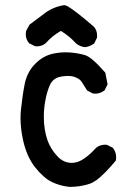

<svg xmlns="http://www.w3.org/2000/svg" viewBox="-20 -733 540 753"><path d="M60.5 -270.5Q60.5 -288.6 62.5 -305.7Q68.4 -361.3 77.1 -404.8Q86.9 -451.7 118.7 -483.4Q147.5 -512.2 183.6 -521.5Q210.9 -527.8 236.8 -527.8Q245.6 -527.8 253.9 -527.3Q287.6 -524.4 312.5 -517.1Q339.4 -509.8 393.1 -447.8L401.9 -402.3L390.1 -378.4Q379.4 -370.6 370.1 -368.2Q360.8 -365.7 355 -365.7Q349.1 -365.7 344.7 -366.2L321.8 -377.9Q310.5 -395.5 301.3 -410.6L295.9 -417.5Q288.1 -425.3 273.9 -430.7Q262.7 -435.1 246.6 -435.1Q234.4 -435.1 222.2 -433.1Q210 -431.2 201.7 -427.2Q185.1 -418.9 176.8 -401.9Q163.6 -373.5 157.2 -335.4Q151.9 -305.7 151.9 -274.9Q151.9 -224.1 166.5 -182.1Q178.7 -147.9 206.1 -119.1Q229.5 -94.2 262.2 -94.2Q265.1 -94.2 268.6 -94.7Q305.7 -97.2 356.9 -153.3Q365.2 -160.2 374.3 -162.8Q383.3 -165.5 391.6 -165.5Q395 -165.5 399.4 -165L421.9 -153.8L423.3 -152.3Q435.5 -136.2 435.5 -116.7Q435.5 -110.8 434.1 -103Q389.6 -49.8 359.4 -27.3Q344.2 -16.6 331.5 -12.2Q295.4 0 252.9 0H252.4Q214.8 -3.9 183.1 -19.5Q151.4 -34.7 117.9 -76.7Q84.5 -118.7 70.3 -184.1Q60.5 -229 60.5 -270.5ZM125 -551.3Q122.1 -551.3 117.2 -551.8L94.7 -563L93.8 -564Q81.1 -578.6 81.1 -598.6Q81.1 -604.5 82.5 -611.8L95.7 -636.2L158.2 -683.1Q190.4 -706.5 232.4 -712.9Q238.3 -711.9 246.6 -707.5Q272.9 -692.9 348.1 -628.4Q360.8 -614.3 360.8 -593.3Q360.8 -589.8 360.4 -585L349.1 -562L347.2 -561Q332 -550.3 313.5 -547.9Q292.5 -550.3 276.9 -564Q252.9 -590.8 218.8 -611.8Q185.1 -592.8 159.7 -564Q145.5 -551.3 125 -551.3Z"/></svg>

Font: Bakudai
Style: Bold
Weight: 700
Version: Version 1.48